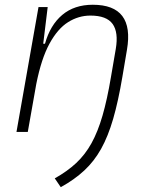

<svg xmlns="http://www.w3.org/2000/svg" viewBox="-20 -547 626 796"><path d="M48.3 0 139.6 -517.6H177.7L159.2 -365.7H166.5Q188 -442.9 238 -485.1Q288.1 -527.3 364.7 -527.3Q538.6 -527.3 506.3 -340.3L487.3 -228Q470.2 -127 449.2 -54.4Q428.2 18.1 399.2 70.1Q370.1 122.1 329.3 159.9Q288.6 197.8 231.9 229L207 192.4Q258.8 163.6 295.9 128.9Q333 94.2 359.4 46.6Q385.7 -1 405 -67.6Q424.3 -134.3 439.9 -227.1L460 -344.2Q471.7 -413.1 446.8 -447.8Q421.9 -482.4 355 -482.4Q305.7 -482.4 262.5 -455.3Q219.2 -428.2 185.3 -366.2Q151.4 -304.2 130.4 -198.7L95.2 0Z"/></svg>

Font: Cascadia Mono PL ExtraLight
Style: Italic
Weight: 200
Italic angle: -10°
Monospace: yes
Designer: Aaron Bell
Foundry: Saja Typeworks
Version: Version 2404.023; ttfautohint (v1.8.4)